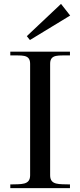

<svg xmlns="http://www.w3.org/2000/svg" viewBox="-20 -968 413 988"><path d="M238 -66V-640C238 -692 285 -681 340 -683V-702H33V-683C88 -681 135 -692 135 -640V-66C135 -14 88 -21 33 -19V0H340V-19C285 -21 238 -14 238 -66ZM118 -782 294 -948 341 -888 134 -762Z"/></svg>

Font: Ortica Linear
Style: Regular
Weight: 400
Designer: Benedetta Bovani
Foundry: Collletttivo
Version: Version 2.000;Glyphs 3.1.2 (3151)